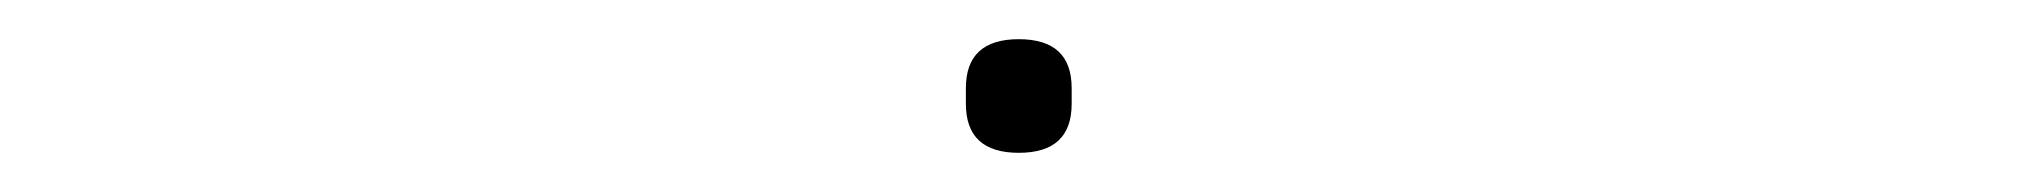

<svg xmlns="http://www.w3.org/2000/svg" viewBox="-20 -429 1040 98"><path d="M473 -376V-384Q473 -409 500 -409Q527 -409 527 -384V-376Q527 -351 500 -351Q473 -351 473 -376Z"/></svg>

Font: IBM Plex Sans JP Thin
Style: Regular
Weight: 100
Designer: Mike Abbink; Paul van der Laan; Pieter van Rosmalen; Wujin Sim; Yejin Wi; Jinhee Kim; Boomi Park; Yona Kim; Kichan Ma
Foundry: Sandoll Inc.
Version: Version 1.001